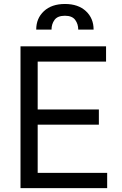

<svg xmlns="http://www.w3.org/2000/svg" viewBox="-20 -965 627 985"><path d="M529.8 -78.1V0H85.2V-727.3H524.1V-649.1H173.3V-403.4H487.2V-325.3H173.3V-78.1ZM460.2 -813.2H381.4Q381.4 -841.6 365.8 -862.9Q350.1 -884.2 313.2 -884.2Q275.2 -884.2 259.8 -862.9Q244.3 -841.6 244.3 -813.2H165.8Q165.8 -871.1 205.4 -907.8Q245 -944.6 313.2 -944.6Q381.4 -944.6 420.8 -907.8Q460.2 -871.1 460.2 -813.2Z"/></svg>

Font: Inter UI
Style: Regular
Weight: 400
Designer: Rasmus Andersson
Foundry: rsms
Version: Version 2.2